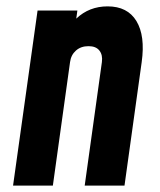

<svg xmlns="http://www.w3.org/2000/svg" viewBox="-20 -583 503 603"><path d="M21 0 98 -550H223L219.5 -524.5Q260 -563 318 -563Q380.5 -563 408.5 -516.8Q436.5 -470.5 425 -388L371 0H246L300 -388Q303 -410.5 292.2 -424.2Q281.5 -438 258 -438Q234 -438 218.5 -424.2Q203 -410.5 200 -388L146 0Z"/></svg>

Font: Mohave
Style: Bold Italic
Weight: 700
Italic angle: -8°
Designer: Gumpita Rahayu
Foundry: Tokotype
Version: Version 2.003; ttfautohint (v1.8.3)